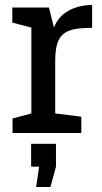

<svg xmlns="http://www.w3.org/2000/svg" viewBox="-20 -530 405 765"><path d="M347 -510C280 -510 217 -481 195 -420L175 -500H29V-440L105 -420V-78L30 -58V0H304V-65L200 -78V-285C200 -397 236 -419 347 -419ZM104 134H136L124 215H181L203 134V43H104Z"/></svg>

Font: Hermeneus One
Style: Regular
Weight: 400
Designer: Rodrigo Fuenzalida, Pablo Impallari
Foundry: Pablo Impallari, Rodrigo Fuenzalida
Version: Version 1.002